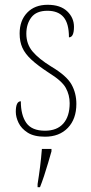

<svg xmlns="http://www.w3.org/2000/svg" viewBox="-20 -561 382 802"><path d="M168 10Q122 10 95.5 -7Q69 -24 57.5 -48Q46 -72 46 -94Q46 -138 67 -138Q67 -80 90 -47.5Q113 -15 168 -15Q218 -15 244.5 -45Q271 -75 271 -130Q271 -164 255 -193.5Q239 -223 184 -257Q138 -287 111.5 -311.5Q85 -336 73.5 -361.5Q62 -387 62 -421Q62 -475 93.5 -508Q125 -541 179 -541Q232 -541 260.5 -514Q289 -487 289 -449Q289 -405 268 -405Q268 -463 245.5 -489.5Q223 -516 178 -516Q132 -516 111 -488.5Q90 -461 90 -420Q90 -377 116 -346Q142 -315 194 -283Q258 -245 278.5 -208.5Q299 -172 299 -127Q299 -64 263.5 -27Q228 10 168 10ZM137 208Q143 171 147.5 135Q152 99 155 61H195V71Q189 92 181 119.5Q173 147 164 174Q155 201 147 221H137Z"/></svg>

Font: Noto Serif Lao Condensed Thin
Style: Regular
Weight: 100
Width: 3
Designer: Monotype Design Team
Foundry: Monotype Imaging Inc.
Version: Version 2.003; ttfautohint (v1.8.4.7-5d5b)